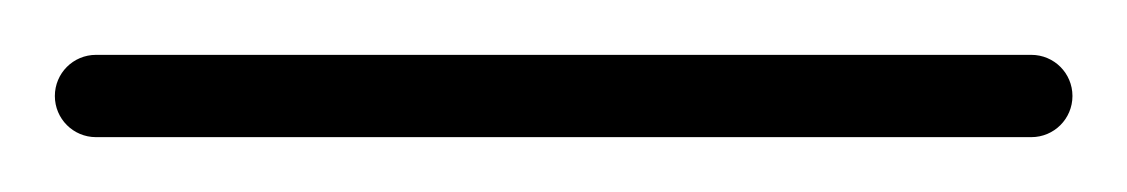

<svg xmlns="http://www.w3.org/2000/svg" viewBox="-35 -35 411 70"><path d="M0 -15C-8.3 -15 -15 -8.3 -15 0C-15 8.3 -8.3 15 0 15C113.7 15 227.3 15 341 15C349.3 15 356 8.3 356 0C356 -8.3 349.3 -15 341 -15C227.3 -15 113.7 -15 0 -15Z"/></svg>

Font: FRB American Cursive Just Baseline
Style: Italic
Weight: 400
Italic angle: -25°
Version: Version 2.0;Modular Font Editor K font №1